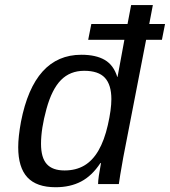

<svg xmlns="http://www.w3.org/2000/svg" viewBox="-20 -745 688 777"><path d="M571.3 -584 479 -108.9Q463.4 -21.5 460.9 0H377V-2Q377 -22.9 388.7 -85H386.2Q352.5 -33.7 308.3 -10.5Q264.2 12.7 205.1 12.7Q127.9 12.7 90.8 -27.3Q53.7 -67.4 53.7 -149.4Q53.7 -191.4 64.9 -252.4Q117.7 -523.4 309.1 -523.4Q368.2 -523.4 404.1 -502.4Q439.9 -481.4 454.6 -433.6H455.6L458 -446.3L483.4 -584H336.9L349.6 -647.9H496.1L510.7 -724.6H598.6L584 -647.9H647.9L635.3 -584ZM146 -163.1Q146 -106.9 169.2 -81.1Q192.4 -55.2 241.2 -55.2Q287.1 -55.2 320.8 -75Q354.5 -94.7 378.4 -135.7Q402.3 -176.8 416.5 -239.3Q430.7 -301.8 430.7 -343.8Q430.7 -401.9 404.5 -430.2Q378.4 -458.5 320.8 -458.5Q263.7 -458.5 226.8 -421.1Q189.9 -383.8 168 -304Q146 -224.1 146 -163.1Z"/></svg>

Font: Cousine
Style: Italic
Weight: 400
Italic angle: -12°
Monospace: yes
Designer: Steve Matteson
Foundry: Monotype Imaging Inc.
Version: Version 1.21